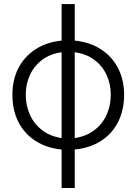

<svg xmlns="http://www.w3.org/2000/svg" viewBox="-20 -738 680 957"><path d="M287.1 7.3Q212.4 0 156.7 -35.9Q101.1 -71.8 71.3 -130.9Q41.5 -189.9 42 -265.6Q41.5 -339.4 71.5 -397.9Q101.6 -456.5 157 -492.4Q212.4 -528.3 287.1 -535.6V-717.8H352.5V-535.6Q427.2 -528.3 482.9 -492.4Q538.6 -456.5 568.6 -397.9Q598.6 -339.4 598.6 -265.6Q598.6 -189.5 568.8 -130.4Q539.1 -71.3 483.4 -35.6Q427.7 0 352.5 7.3V199.2H287.1ZM287.1 -49.8V-477.5Q231.4 -470.2 190.9 -440.2Q150.4 -410.2 129.4 -364.7Q108.4 -319.3 108.4 -265.6Q108.4 -211.9 129.4 -165.5Q150.4 -119.1 190.9 -88.6Q231.4 -58.1 287.1 -49.8ZM532.2 -265.6Q532.2 -318.8 511.2 -364.5Q490.2 -410.2 449.5 -440.2Q408.7 -470.2 352.5 -477.5V-49.8Q408.7 -58.1 449.5 -88.6Q490.2 -119.1 511.2 -165.3Q532.2 -211.4 532.2 -265.6Z"/></svg>

Font: Pretendard Light
Style: Regular
Weight: 300
Designer: Base glyphs from Inter by Rasmus Andersson; Hangeul glyphs from Noto Sans CJK(Source Han Sans) by Jang Soo-young and Kan
Foundry: Kil Hyung-jin
Version: Version 1.309